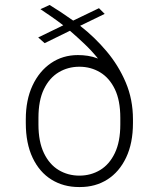

<svg xmlns="http://www.w3.org/2000/svg" viewBox="-20 -744 640 774"><path d="M298 10Q236 10 187.5 -20Q139 -50 111.5 -108Q84 -166 84 -248V-263Q84 -341 111 -399Q138 -457 185.5 -489.5Q233 -522 294 -522Q314 -522 334 -519Q354 -516 375 -508Q350 -539 320.5 -567Q291 -595 262 -620L160 -570L134 -593L235 -642Q209 -662 185 -678.5Q161 -695 143 -707L180 -724Q203 -710 227 -694Q251 -678 275 -661L379 -711L402 -688L303 -640Q361 -595 409.5 -537.5Q458 -480 487 -411.5Q516 -343 516 -263V-248Q516 -167 488.5 -109Q461 -51 413 -20.5Q365 10 303 10ZM300 -36Q346 -36 383.5 -58.5Q421 -81 443 -127Q465 -173 465 -242V-269Q465 -339 443 -384.5Q421 -430 383.5 -452.5Q346 -475 300 -475Q254 -475 216.5 -452.5Q179 -430 157 -384.5Q135 -339 135 -269V-242Q135 -173 157 -127Q179 -81 216.5 -58.5Q254 -36 300 -36Z"/></svg>

Font: Chivo Mono Thin
Style: Regular
Weight: 250
Designer: Hector Gatti
Foundry: Omnibus-Type
Version: Version 1.008